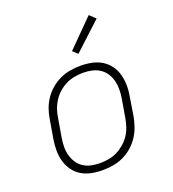

<svg xmlns="http://www.w3.org/2000/svg" viewBox="-138 -860 876 973"><g transform="rotate(-20 300.0 -373.5)"><path d="M249 8Q218 8 189 2Q160 -4 136 -18.5Q112 -33 95.5 -56Q79 -79 71 -107Q63 -135 63 -165Q63 -195 68 -226L85 -326Q89 -353 98.5 -380Q108 -407 124.5 -431.5Q141 -456 164.5 -475.5Q188 -495 214.5 -507Q241 -519 269 -523.5Q297 -528 324 -528Q355 -528 384 -522Q413 -516 437 -501.5Q461 -487 478 -464Q495 -441 502.5 -413Q510 -385 510.5 -355Q511 -325 505 -294L489 -194Q484 -167 474.5 -140Q465 -113 448.5 -88.5Q432 -64 409 -44.5Q386 -25 359.5 -13Q333 -1 304.5 3.5Q276 8 249 8ZM250 -30Q272 -30 295.5 -34Q319 -38 340.5 -48.5Q362 -59 381.5 -75.5Q401 -92 414.5 -112.5Q428 -133 435.5 -155.5Q443 -178 447 -201L464 -301Q468 -325 468 -349Q468 -373 462.5 -395Q457 -417 444.5 -436Q432 -455 413 -467.5Q394 -480 371.5 -485Q349 -490 324 -490Q302 -490 278.5 -486Q255 -482 233 -471.5Q211 -461 192 -444.5Q173 -428 159.5 -407.5Q146 -387 138 -364.5Q130 -342 127 -319L110 -219Q106 -195 105.5 -171Q105 -147 111 -125Q117 -103 129 -84Q141 -65 160 -52.5Q179 -40 202 -35Q225 -30 250 -30ZM335 -588 309 -612 451 -755 483 -725Z"/></g></svg>

Font: Iosevka Extralight Extended
Style: Italic
Weight: 200
Width: 7
Italic angle: -9°
Monospace: yes
Designer: Belleve Invis
Foundry: Belleve Invis
Version: Version 32.5.0; ttfautohint (v1.8.4)